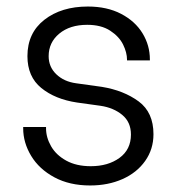

<svg xmlns="http://www.w3.org/2000/svg" viewBox="-20 -562 537 588"><path d="M51 -169V-173H121V-169Q121 -141 136.5 -114Q152 -87 183 -70Q214 -53 258 -53Q311 -53 346 -78.5Q381 -104 381 -150Q381 -188 354.5 -210Q328 -232 288 -238L216 -248Q149 -258 106.5 -292.5Q64 -327 64 -390Q64 -461 116 -501.5Q168 -542 249 -542Q308 -542 351 -519.5Q394 -497 416.5 -460Q439 -423 439 -380V-377H369V-379Q369 -401 357 -425.5Q345 -450 317.5 -468Q290 -486 247 -486Q194 -486 161.5 -459Q129 -432 129 -390Q129 -357 152.5 -334.5Q176 -312 213 -307L292 -296Q359 -285 404.5 -251.5Q450 -218 450 -151Q450 -105 424.5 -69Q399 -33 355 -13.5Q311 6 256 6Q193 6 146.5 -19Q100 -44 75.5 -84.5Q51 -125 51 -169Z"/></svg>

Font: Be Vietnam Light
Style: Regular
Weight: 300
Designer: Gabriel Lam
Foundry: TypeRant
Version: Version 4.000